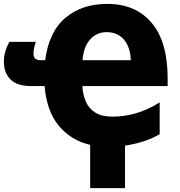

<svg xmlns="http://www.w3.org/2000/svg" viewBox="-32 -744 925 986"><path d="M519 -724Q664 -724 746.5 -627Q829 -530 829 -340V-302H391Q393 -259 408.5 -223Q424 -187 457 -166Q490 -145 545 -145Q606 -145 665.5 -162Q725 -179 788 -218V-55Q753 -34 707.5 -19Q662 -4 610 4V222H431V0Q333 -23 270.5 -97.5Q208 -172 197 -302H128Q57 -302 22.5 -335.5Q-12 -369 -12 -428Q-12 -455 -4.5 -480.5Q3 -506 16 -529H152Q145 -508 142.5 -493.5Q140 -479 140 -469Q140 -452 148 -443.5Q156 -435 180 -435H200Q219 -581 304 -652.5Q389 -724 519 -724ZM515 -579Q465 -579 431 -541.5Q397 -504 392 -435H640Q637 -503 604 -541Q571 -579 515 -579Z"/></svg>

Font: Noto Sans SemiCondensed Black
Style: Regular
Weight: 900
Width: 4
Designer: Monotype Design Team
Foundry: Monotype Imaging Inc.
Version: Version 2.013; ttfautohint (v1.8.4.7-5d5b)